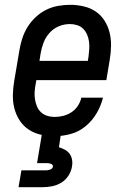

<svg xmlns="http://www.w3.org/2000/svg" viewBox="-20 -558 540 798"><path d="M207 8Q178 8 150.5 2Q123 -4 100 -19Q77 -34 62 -57Q47 -80 40 -106.5Q33 -133 33.5 -162.5Q34 -192 39 -221L61 -351Q65 -375 73 -399.5Q81 -424 95 -446.5Q109 -469 129 -487.5Q149 -506 172.5 -517.5Q196 -529 221.5 -533.5Q247 -538 272 -538Q300 -538 328 -531.5Q356 -525 378 -510Q400 -495 414.5 -472Q429 -449 435.5 -422.5Q442 -396 441.5 -367Q441 -338 436 -309L422 -225H131L128 -207Q125 -192 124 -176Q123 -160 125.5 -144.5Q128 -129 134 -115Q140 -101 151 -91Q162 -81 176.5 -76.5Q191 -72 207 -72Q225 -72 243 -76.5Q261 -81 277 -91.5Q293 -102 303.5 -118Q314 -134 318 -152H408Q400 -119 382 -88Q364 -57 336.5 -34Q309 -11 275 -1.5Q241 8 207 8ZM144 -305H345L348 -323Q350 -338 351 -354Q352 -370 350 -385Q348 -400 342 -414Q336 -428 325.5 -438.5Q315 -449 300.5 -453.5Q286 -458 270 -458Q270 -458 270 -458Q270 -458 270 -458Q247 -458 225 -449Q203 -440 186.5 -422Q170 -404 161.5 -382Q153 -360 149 -337ZM57 220 69 150H169Q173 150 177.5 149.5Q182 149 186.5 147.5Q191 146 195 143Q199 140 200 135Q201 131 198 127.5Q195 124 191 122.5Q187 121 182.5 120.5Q178 120 174 120H134L154 0H233L225 54Q238 58 250 64.5Q262 71 269.5 81.5Q277 92 279.5 106Q282 120 279 135Q276 154 264.5 172Q253 190 235 201Q217 212 197 216Q177 220 157 220Z"/></svg>

Font: Iosevka Slab Medium Oblique
Style: Regular
Weight: 500
Italic angle: -9°
Monospace: yes
Designer: Belleve Invis
Foundry: Belleve Invis
Version: Version 11.1.1; ttfautohint (v1.8.3)